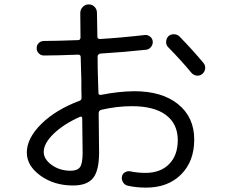

<svg xmlns="http://www.w3.org/2000/svg" viewBox="-20 -817 1040 877"><path d="M344.7 -283.2Q270.5 -250 225.1 -206.1Q179.7 -162.1 179.7 -123Q179.7 -89.8 216.3 -63.5Q252.9 -37.1 302.7 -37.1Q333 -37.1 345.2 -53.2Q357.4 -69.3 357.4 -120.1Q357.4 -172.9 355.5 -277.3Q354.5 -287.1 344.7 -283.2ZM313.5 30.3Q227.5 30.3 165 -14.6Q102.5 -59.6 102.5 -120.1Q102.5 -185.5 168.9 -251Q235.4 -316.4 342.8 -356.4Q352.5 -359.4 352.5 -371.1Q351.6 -383.8 351.6 -410.2Q351.6 -436.5 351.6 -450.2Q349.6 -520.5 348.6 -555.7Q348.6 -566.4 338.9 -567.4Q235.4 -563.5 180.7 -563.5Q167 -563.5 157.2 -573.2Q147.5 -583 147.5 -597.2Q147.5 -611.3 157.2 -620.6Q167 -629.9 180.7 -629.9Q234.4 -629.9 336.9 -633.8Q347.7 -633.8 347.7 -646.5Q346.7 -683.6 346.7 -757.8Q346.7 -773.4 357.9 -785.2Q369.1 -796.9 385.3 -796.9Q401.4 -796.9 412.1 -785.6Q422.9 -774.4 422.9 -757.8Q422.9 -720.7 424.8 -649.4Q424.8 -639.6 435.5 -638.7Q532.2 -644.5 642.6 -657.2Q655.3 -658.2 666 -649.4Q676.8 -640.6 677.7 -627Q678.7 -613.3 669.4 -602.1Q660.2 -590.8 647.5 -589.8Q535.2 -578.1 438.5 -572.3Q434.6 -572.3 430.2 -568.4Q425.8 -564.5 425.8 -559.6Q425.8 -542 426.3 -505.4Q426.8 -468.8 427.7 -451.2Q427.7 -441.4 428.7 -422.4Q429.7 -403.3 429.7 -392.6Q429.7 -381.8 442.4 -383.8Q519.5 -399.4 592.8 -400.4Q720.7 -400.4 793.9 -340.8Q867.2 -281.2 867.2 -179.7Q867.2 -80.1 807.1 -20Q747.1 40 647.5 40Q602.5 40 563.5 31.2Q549.8 28.3 542 15.6Q534.2 2.9 537.1 -10.7Q539.1 -23.4 551.3 -30.3Q563.5 -37.1 576.2 -34.2Q608.4 -27.3 644.5 -27.3Q712.9 -27.3 752.4 -67.4Q792 -107.4 792 -176.8Q792 -251 738.3 -291.5Q684.6 -332 582 -332Q514.6 -332 442.4 -315.4Q431.6 -312.5 430.7 -300.8Q432.6 -180.7 432.6 -120.1Q432.6 -38.1 405.3 -3.9Q377.9 30.3 313.5 30.3ZM799.8 -650.4Q865.2 -583 910.2 -528.3Q918.9 -517.6 917 -502.9Q915 -488.3 903.8 -479Q892.6 -469.7 877.9 -471.7Q863.3 -473.6 853.5 -485.4Q808.6 -540 748 -601.6Q738.3 -611.3 738.8 -626Q739.3 -640.6 749 -651.4Q759.8 -661.1 774.9 -660.6Q790 -660.2 799.8 -650.4Z"/></svg>

Font: Rounded-X Mgen+ 2m regular
Style: Regular
Weight: 400
Designer: [Source Han Sans]
Ryoko NISHIZUKA  (kana & ideographs); Paul D. Hunt (Latin, Greek & Cyrillic); Wenlong ZHANG  (bopomofo
Version: Version 1.059.20150602